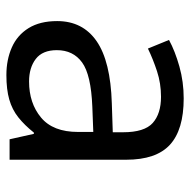

<svg xmlns="http://www.w3.org/2000/svg" viewBox="-17 -568 595 601"><g transform="rotate(90 280.5 -267.5)"><path d="M288 -545Q386 -545 433 -502Q480 -459 480 -365V0H416L399 -76H395Q372 -47 347.5 -27.5Q323 -8 291.5 1Q260 10 215 10Q167 10 128.5 -7Q90 -24 68 -59.5Q46 -95 46 -149Q46 -229 109 -272.5Q172 -316 303 -320L394 -323V-355Q394 -422 365 -448Q336 -474 283 -474Q241 -474 203 -461.5Q165 -449 132 -433L105 -499Q140 -518 188 -531.5Q236 -545 288 -545ZM314 -259Q214 -255 175.5 -227Q137 -199 137 -148Q137 -103 164.5 -82Q192 -61 235 -61Q303 -61 348 -98.5Q393 -136 393 -214V-262Z"/></g></svg>

Font: lsinhala85
Style: Book
Weight: 400
Designer: Jelle Bosma - Monotype Design Team
Foundry: Monotype Imaging Inc.
Version: Version 2.003